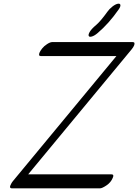

<svg xmlns="http://www.w3.org/2000/svg" viewBox="-20 -987 752 1045"><path d="M625.5 -935Q571.8 -858 511.3 -807Q495.1 -793 480.7 -788.5Q466.3 -784 462.9 -791.5Q459.6 -799 469 -814.5Q478.3 -830 503.2 -851Q528 -872 564.4 -923Q574.8 -938 591.4 -951Q608 -964 620.8 -966.5Q633.5 -969 635.2 -960Q636.9 -951 625.5 -935ZM195.3 -701Q199.1 -710 209.2 -723Q219.4 -736 236.3 -747Q253.3 -758 264.3 -758H702.3Q717.3 -758 709.6 -739Q705.8 -730 696.9 -719L133.3 -38H587.3Q602.3 -38 593.7 -19Q583.5 6 559.6 22Q535.7 38 524.7 38H44.7Q26.7 38 40.9 13Q44.5 6 50.1 -1L613.7 -682H201.7Q187.7 -682 195.3 -701Z"/></svg>

Font: Kavivanar
Style: Regular
Weight: 400
Designer: Tharique Azeez
Foundry: Tharique Azeez
Version: Version 1.88